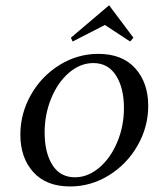

<svg xmlns="http://www.w3.org/2000/svg" viewBox="-20 -691 597 714"><path d="M345.7 -490.7Q434.6 -490.7 482.9 -437Q531.2 -383.3 531.2 -297.4Q531.2 -219.2 491.7 -149.9Q452.1 -80.6 385 -39.1Q317.9 2.4 240.7 2.4Q151.9 2.4 103.8 -51Q55.7 -104.5 55.7 -189.9Q55.7 -268.6 94.7 -337.9Q133.8 -407.2 200.9 -449Q268.1 -490.7 345.7 -490.7ZM327.1 -456.5Q278.8 -456.5 236.8 -420.7Q194.8 -384.8 170.4 -325.2Q146 -265.6 146 -198.2Q146 -123.5 174.8 -77.6Q203.6 -31.7 258.8 -31.7Q306.6 -31.7 348.9 -67.4Q391.1 -103 416 -162.4Q440.9 -221.7 440.9 -289.1Q440.9 -363.8 411.4 -410.2Q381.8 -456.5 327.1 -456.5ZM243.7 -550.8 385.7 -671.4 476.1 -550.8 463.9 -536.6 370.1 -598.1 250 -536.6Z"/></svg>

Font: Flanker
Style: Italic
Weight: 400
Italic angle: -12°
Designer: Flanker
Version: Version 2.027